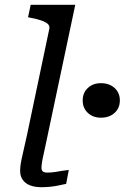

<svg xmlns="http://www.w3.org/2000/svg" viewBox="-20 -778 520 801"><path d="M186 -659Q188 -671 178.5 -679Q169 -687 151 -693Q133 -699 107 -704L97 -706L108 -758H294L177 -205Q169 -165 163 -139.5Q157 -114 155 -99.5Q153 -85 153 -78Q153 -68 158.5 -63Q164 -58 177 -58Q194 -58 210 -60.5Q226 -63 240.5 -65.5Q255 -68 267 -69L256 -11Q242 -8 225.5 -4.5Q209 -1 190.5 1Q172 3 153 3Q126 3 106 -4.5Q86 -12 75 -27.5Q64 -43 64 -65Q64 -79 66.5 -95Q69 -111 75.5 -138.5Q82 -166 92 -212ZM480 -359Q480 -327 458 -307Q436 -287 401 -287Q368 -287 346.5 -307Q325 -327 325 -359Q325 -391 346.5 -411Q368 -431 401 -431Q436 -431 458 -411Q480 -391 480 -359Z"/></svg>

Font: Roboto Serif
Style: Italic
Weight: 400
Italic angle: -10°
Designer: Greg Gazdowicz
Foundry: Commercial Type
Version: Version 1.008